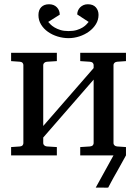

<svg xmlns="http://www.w3.org/2000/svg" viewBox="-20 -730 644 902"><path d="M356.9 0V-39.1L402.8 -42Q412.1 -43 416 -47.6Q419.9 -52.2 419.9 -57.1V-356L183.1 -84V-57.1Q183.1 -52.2 187.5 -47.6Q191.9 -43 200.2 -42L247.1 -39.1V0H32.2V-39.1L74.2 -42Q82.5 -43 86.2 -47.6Q89.8 -52.2 89.8 -57.1V-424.8Q89.8 -429.7 86.2 -434.3Q82.5 -439 74.2 -439.9L32.2 -442.9V-481.9H247.1V-442.9L200.2 -439.9Q191.9 -439 187.5 -434.3Q183.1 -429.7 183.1 -424.8V-138.2L419.9 -410.2V-424.8Q419.9 -429.7 416 -434.3Q412.1 -439 402.8 -439.9L356.9 -442.9V-481.9H571.8V-442.9L529.8 -439.9Q521.5 -439 517.3 -434.3Q513.2 -429.7 513.2 -424.8V-57.1Q513.2 -52.2 517.3 -47.6Q521.5 -43 529.8 -42L571.8 -39.1V0Q548.3 42.5 529.8 75.7Q521.5 89.8 514.2 103L501 127.4Q494.1 140.1 488.3 151.4Q488.3 151.9 479.2 151.6Q470.2 151.4 459 151.4H429.7L513.2 0ZM442.9 -660.2Q442.9 -636.7 430.7 -616.7Q418.5 -596.7 398.4 -582Q378.4 -567.4 353.3 -559.1Q328.1 -550.8 301.8 -550.8Q275.9 -550.8 250.5 -558.6Q225.1 -566.4 205.1 -580.6Q185.1 -594.7 172.9 -614.7Q160.6 -634.8 160.6 -659.2Q160.6 -683.1 173.8 -696.5Q187 -710 210.4 -710Q233.4 -710 247.1 -695.8Q260.7 -681.6 260.7 -661.1L206.5 -627Q210 -623 217 -615.7Q224.1 -608.4 235.8 -601.3Q247.6 -594.2 263.7 -589.1Q279.8 -584 301.8 -584Q324.7 -584 341.1 -589.1Q357.4 -594.2 368.7 -601.3Q379.9 -608.4 386.5 -615.7Q393.1 -623 396.5 -627L342.8 -662.1Q342.8 -671.4 346.4 -680.2Q350.1 -689 356.7 -695.6Q363.3 -702.1 372.3 -706.1Q381.3 -710 392.6 -710Q417.5 -710 430.2 -695.6Q442.9 -681.2 442.9 -660.2Z"/></svg>

Font: Charis SIL
Style: Regular
Weight: 400
Foundry: SIL International
Version: Version 4.112